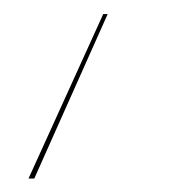

<svg xmlns="http://www.w3.org/2000/svg" viewBox="-20 -113 276 276"><path d="M134.8 -92.8 29.3 143.6H21L128.4 -92.8Z"/></svg>

Font: Fira Sans Compressed Eight
Style: Italic
Weight: 100
Width: 3
Italic angle: -8°
Designer: Carrois Corporate & Edenspiekermann AG
Foundry: Carrois Corporate GbR & Edenspiekermann AG
Version: Version 4.203;PS 004.203;hotconv 1.0.88;makeotf.lib2.5.64775